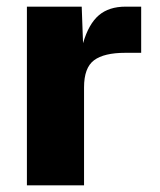

<svg xmlns="http://www.w3.org/2000/svg" viewBox="-20 -558 481 578"><path d="M61 0V-538H226L230 -428Q247 -486 277.5 -512Q308 -538 358 -538H405V-399H357Q293 -399 263 -376.5Q233 -354 233 -295V0Z"/></svg>

Font: Geist ExtBd
Style: Regular
Weight: 400
Designer: Basement.studio, Andrés Briganti, Mateo Zaragoza
Foundry: Basement.studio, Vercel, Andrés Briganti, Guido Ferreyra, Mateo Zaragoza
Version: Version 1.401